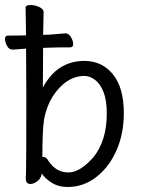

<svg xmlns="http://www.w3.org/2000/svg" viewBox="-42 -729 562 766"><path d="M130 -590 159 -591 219 -596Q232 -596 241 -581Q250 -566 250 -553Q250 -540 237 -540Q179 -540 161 -539H159L130 -538Q129 -470 129 -380Q186 -486 295 -486Q365 -486 408.5 -432.5Q452 -379 452 -278Q452 -195 422.5 -128.5Q393 -62 342 -22.5Q291 17 228 17Q191 17 163.5 -0.5Q136 -18 125 -37Q122 -18 107.5 -6.5Q93 5 79 5Q61 4 61 -15Q61 -27 62 -54Q63 -81 63 -350Q63 -455 62 -535L9 -531Q-6 -531 -14 -546Q-22 -561 -22 -574Q-22 -587 -10 -587Q34 -587 62 -588Q61 -655 60 -699Q61 -709 81 -709Q97 -709 114.5 -701Q132 -693 132 -681Q131 -645 130 -590ZM127 -103H130Q143 -103 152 -86Q182 -41 231 -41Q277 -41 330 -101Q384 -167 384 -276Q384 -329 371 -362Q358 -395 337 -410.5Q316 -426 295 -426Q222 -426 168 -344Q144 -305 134 -254Q127 -210 127 -103Z"/></svg>

Font: Moon Stars Kai T HW
Style: Regular
Weight: 400
Designer: GuiWonder
Version: Version 1.101